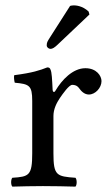

<svg xmlns="http://www.w3.org/2000/svg" viewBox="-20 -693 412 715"><path d="M176 -358C174 -398 173 -424 168 -434C166 -439 164 -442 156 -442C128 -431 102 -422 33 -413C31 -407 33 -391 35 -385C89 -380 100 -375 100 -317V-122C100 -39 88 -35 26 -31C20 -25 20 -4 26 2C61 1 100 0 140 0C180 0 226 1 261 2C267 -4 267 -25 261 -31C191 -36 179 -39 179 -122V-261C179 -287 191 -310 203 -328C214 -344 237 -377 249 -377C258 -377 267 -375 275 -364C282 -354 294 -341 311 -341C335 -341 358 -366 358 -391C358 -410 340 -439 298 -439C251 -439 210 -395 187 -356C181 -345 176 -353 176 -358ZM241 -671 165 -552C157 -539 154 -535 154 -524C154 -517 161 -511 168 -511C175 -511 183 -515 198 -530L313 -639L310 -650C287 -672 261 -673 255 -673C250 -673 244 -672 241 -671Z"/></svg>

Font: Libertinus Serif
Style: Regular
Weight: 400
Designer: Philipp H. Poll, Khaled Hosny
Foundry: Caleb Maclennan
Version: Version 7.050;RELEASE